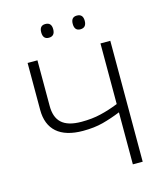

<svg xmlns="http://www.w3.org/2000/svg" viewBox="-130 -999 935 1095"><g transform="rotate(-15 338.0 -451.0)"><path d="M207 -862.3C207 -835 218.8 -821.3 241.7 -821.3C265.6 -821.3 277.8 -835 277.8 -862.3C277.8 -889.2 265.6 -902.3 241.7 -902.3C218.8 -902.3 207 -889.2 207 -862.3ZM393.1 -862.3C393.1 -835 404.8 -821.3 427.7 -821.3C451.7 -821.3 463.9 -835 463.9 -862.3C463.9 -889.2 451.7 -902.3 427.7 -902.3C404.8 -902.3 393.1 -889.2 393.1 -862.3ZM575.2 -713.9H517.1V-356C480.5 -341.3 445.3 -330.1 411.6 -322.3C377.9 -314 339.8 -310.1 297.9 -310.1C188.5 -310.1 145 -356.9 145 -444.8V-713.9H86.9V-436C86.9 -321.3 156.7 -257.8 293 -257.8C336.9 -257.8 376.5 -262.2 411.6 -271.5C446.3 -280.8 481.4 -292.5 517.1 -307.1V0H575.2Z"/></g></svg>

Font: Noto Reveo Sans
Style: Regular
Weight: 300
Designer: Monotype Design Team
Foundry: Monotype Imaging Inc.
Version: Version 2.007